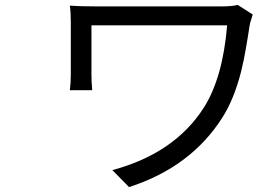

<svg xmlns="http://www.w3.org/2000/svg" viewBox="-20 -726 1048 781"><path d="M947 -706 1008 -667Q1006 -661 1001 -644Q996 -629 995 -620L988 -575L980 -528Q972 -480 960 -432Q931 -320 884 -247Q756 -46 505 35L437 -34Q690 -102 809 -288Q886 -409 904 -623H352V-423Q352 -395 355 -359H264Q268 -387 268 -423V-636Q268 -678 264 -703Q304 -700 371 -700H884Q922 -700 947 -706Z"/></svg>

Font: Source Han Sans Regular
Style: Regular
Weight: 400
Designer: Ryoko NISHIZUKA  (kana & ideographs); Paul D. Hunt (Latin, Greek & Cyrillic); Wenlong ZHANG  (bopomofo); Sandoll Communi
Foundry: Adobe Systems Incorporated
Version: Version 1.00 January 18, 2024, initial release